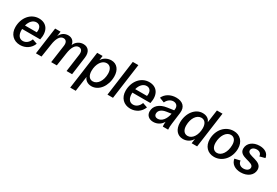

<svg xmlns="http://www.w3.org/2000/svg" viewBox="72 -1917 4811 3338"><g transform="rotate(30 2477.5 -247.5)"><path d="M250 14C361 14 455 -49 493 -151L397 -184C372 -113 318 -71 257 -71C186 -71 144 -128 144 -223C144 -231 144 -238 145 -247H507C548 -436 465 -553 311 -553C146 -553 26 -406 26 -218C26 -78 117 14 250 14ZM157 -324C180 -412 235 -472 305 -472C373 -472 411 -416 394 -324Z M564 0H676L716 -260C734 -389 779 -469 850 -469C903 -469 930 -427 920 -356L870 0H983L1022 -260C1040 -391 1088 -469 1157 -469C1213 -469 1237 -426 1228 -356L1179 0H1290L1339 -361C1355 -481 1300 -553 1202 -553C1125 -553 1058 -507 1029 -435C1022 -506 972 -553 898 -553C826 -553 764 -512 734 -443L747 -540H638Z M1378 218H1489L1531 -85C1550 -25 1609 14 1683 14C1830 14 1946 -138 1946 -330C1946 -464 1875 -551 1764 -551C1688 -551 1615 -512 1579 -449L1591 -540H1482ZM1662 -71C1593 -71 1553 -128 1553 -219C1553 -360 1624 -468 1718 -468C1787 -468 1828 -411 1828 -319C1828 -181 1757 -71 1662 -71Z M2000 0H2111L2209 -713H2097Z M2463 14C2574 14 2668 -49 2706 -151L2610 -184C2585 -113 2531 -71 2470 -71C2399 -71 2357 -128 2357 -223C2357 -231 2357 -238 2358 -247H2720C2761 -436 2678 -553 2524 -553C2359 -553 2239 -406 2239 -218C2239 -78 2330 14 2463 14ZM2370 -324C2393 -412 2448 -472 2518 -472C2586 -472 2624 -416 2607 -324Z M2923 14C3003 14 3075 -28 3111 -97C3107 -52 3108 -20 3111 0H3218C3215 -38 3216 -72 3223 -125L3253 -354C3271 -490 3188 -554 3065 -554C2948 -554 2856 -496 2817 -410L2916 -372C2945 -437 3000 -473 3054 -473C3111 -473 3154 -434 3144 -364L3141 -344L3011 -325C2865 -305 2780 -224 2780 -116C2780 -38 2837 14 2923 14ZM2894 -137C2894 -199 2946 -242 3038 -256L3131 -270C3111 -151 3043 -72 2964 -72C2921 -72 2894 -97 2894 -137Z M3520 13C3598 13 3671 -29 3703 -95L3690 0H3800L3898 -713H3786L3750 -455C3731 -516 3674 -551 3598 -551C3449 -551 3334 -401 3334 -211C3334 -75 3405 13 3520 13ZM3564 -74C3493 -74 3453 -131 3453 -221C3453 -362 3524 -469 3618 -469C3687 -469 3728 -413 3728 -321C3728 -182 3657 -74 3564 -74Z M4143 12C4309 12 4436 -134 4436 -322C4436 -459 4350 -551 4221 -551C4051 -551 3927 -403 3927 -218C3927 -80 4013 12 4143 12ZM4153 -73C4085 -73 4044 -129 4045 -219C4047 -357 4117 -468 4210 -468C4279 -468 4319 -412 4317 -322C4316 -179 4243 -73 4153 -73Z M4678 14C4817 14 4914 -64 4914 -173C4914 -351 4627 -292 4627 -398C4627 -442 4670 -473 4730 -473C4786 -473 4822 -439 4824 -390L4931 -418C4918 -511 4837 -553 4740 -553C4608 -553 4513 -477 4513 -369C4513 -200 4797 -260 4797 -148C4797 -101 4748 -68 4687 -68C4624 -68 4580 -107 4577 -165L4467 -139C4482 -43 4564 14 4678 14Z"/></g></svg>

Font: Ronzino Medium
Style: Italic
Weight: 500
Italic angle: -7.99998°
Designer: Nunzio Mazzaferro
Foundry: Collletttivo
Version: Version 1.000;Glyphs 3.3 (3337)